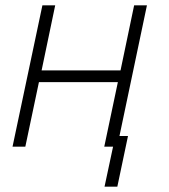

<svg xmlns="http://www.w3.org/2000/svg" viewBox="-20 -550 632 720"><path d="M27 0H75L126 -242H422L371 0H404L372 150H420L460 -40H428L531 -530H483L432 -286H136L187 -530H139Z"/></svg>

Font: Geist ExtraLight
Style: Italic
Weight: 200
Italic angle: -12°
Designer: Basement.studio, Andrés Briganti, Mateo Zaragoza
Foundry: Basement.studio, Vercel, Andrés Briganti, Guido Ferreyra, Mateo Zaragoza
Version: Version 1.500